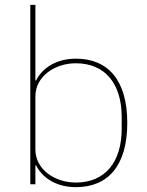

<svg xmlns="http://www.w3.org/2000/svg" viewBox="-20 -760 605 792"><path d="M105 0H126V-78H129C150 -34 204 12 293 12C426 12 505 -77 505 -253C505 -429 426 -518 293 -518C204 -518 150 -472 129 -428H126V-740H105ZM293 -7C205 -7 126 -62 126 -143V-363C126 -444 205 -499 293 -499C414 -499 482 -414 482 -277V-229C482 -92 414 -7 293 -7Z"/></svg>

Font: IBM Plex Arabic Thin
Style: Regular
Weight: 100
Designer: Mike Abbink, Paul van der Laan, Pieter van Rosmalen, Wael Morcos, Khajak Apelian
Foundry: Bold Monday
Version: Version 1.0